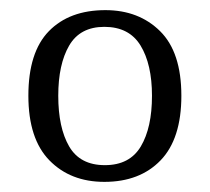

<svg xmlns="http://www.w3.org/2000/svg" viewBox="-20 -739 414 379"><path d="M186 -380Q119 -380 77.5 -422.5Q36 -465 36 -550Q36 -636 76.5 -677.5Q117 -719 188 -719Q254 -719 296 -677.5Q338 -636 338 -550Q338 -465 297 -422.5Q256 -380 186 -380ZM187 -413Q236 -413 258 -450Q280 -487 280 -550Q280 -612 257.5 -649Q235 -686 186 -686Q138 -686 116.5 -649Q95 -612 95 -550Q95 -487 116.5 -450Q138 -413 187 -413Z"/></svg>

Font: Noto Serif Armenian Light
Style: Regular
Weight: 300
Version: Version 2.007